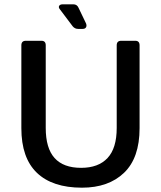

<svg xmlns="http://www.w3.org/2000/svg" viewBox="-20 -856 746 890"><path d="M360 14Q223 14 151 -55Q79 -124 79 -262V-646Q79 -667 100 -667H172Q192 -667 192 -646V-263Q192 -169 233 -123.5Q274 -78 356 -78Q436 -78 478.5 -123.5Q521 -169 521 -263V-646Q521 -667 542 -667H607Q627 -667 627 -646V-262Q627 -124 555 -55Q483 14 360 14ZM342 -722Q327 -722 317 -734L259 -811Q250 -821 254 -828.5Q258 -836 271 -836H320Q337 -836 344 -820L379 -747Q383 -736 378.5 -729Q374 -722 363 -722Z"/></svg>

Font: Pitagon Sans Medium
Style: Regular
Weight: 500
Designer: Travis Tran
Foundry: Pitagon
Version: Version 1.001; ttfautohint (v1.8.4.7-5d5b);gftools[0.9.26]